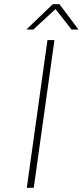

<svg xmlns="http://www.w3.org/2000/svg" viewBox="-20 -890 392 910"><path d="M205 -700H238L140 0H107ZM352 -750H319L243 -847L138 -750H105L230 -870H262Z"/></svg>

Font: Fivo Sans Thin
Style: Regular
Weight: 250
Foundry: Alexander Slobzheninov
Version: 1.0